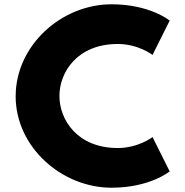

<svg xmlns="http://www.w3.org/2000/svg" viewBox="-20 -860 864 895"><path d="M529 -170C340 -170 257 -302 257 -413C257 -523 340 -655 529 -655C625 -655 691 -604 691 -604L771 -764C771 -764 679 -840 500 -840C266 -840 53 -648 53 -411C53 -175 267 15 500 15C679 15 771 -61 771 -61L691 -221C691 -221 625 -170 529 -170Z"/></svg>

Font: Sztylet
Style: Bd
Weight: 700
Foundry: Cannot Into Space Fonts, PlusOne Fonts
Version: Version 0.12